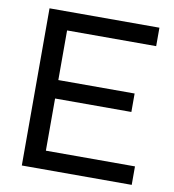

<svg xmlns="http://www.w3.org/2000/svg" viewBox="-79 -760 754 830"><g transform="rotate(10 298.5 -345.0)"><path d="M163.1 -608.9V-391.1H498V-310.1H163.1V-81.1H554.2V0H71.8V-689.9H554.2V-608.9Z"/></g></svg>

Font: D-DIN Exp
Style: Regular
Weight: 400
Width: 7
Designer: Charles Nix
Foundry: Datto Inc.
Version: Version 1.00